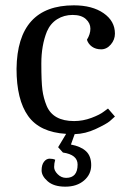

<svg xmlns="http://www.w3.org/2000/svg" viewBox="-20 -496 481 720"><path d="M257 -476Q326 -476 368.5 -446.5Q411 -417 411 -370Q411 -347 395.5 -329Q380 -311 359.5 -311Q339 -311 325 -321Q311 -331 306 -347Q319 -368 319 -388.5Q319 -409 302 -424.5Q285 -440 252.5 -440Q220 -440 194.5 -424Q169 -408 156 -378Q135 -326 135 -258Q135 -190 139 -159Q143 -128 155 -99Q179 -42 258 -42Q291 -42 323 -54Q355 -66 370 -78L385 -89L411 -59Q404 -52 391.5 -41.5Q379 -31 339.5 -12.5Q300 6 260 7L246 46Q283 53 302.5 71Q322 89 322 123.5Q322 158 295 181Q268 204 225 204Q182 204 159 184Q136 164 136 143Q136 122 145 110.5Q154 99 166 99Q178 99 187 103Q183 117 183 130.5Q183 144 196.5 157.5Q210 171 228 171Q271 171 271 121Q271 84 216 76L198 56L228 6Q129 0 85.5 -61Q42 -122 42 -238Q45 -476 257 -476Z"/></svg>

Font: Caladea
Style: Regular
Weight: 400
Designer: Carolina Giovagnoli and Andres Torresi
Foundry: Carolina Giovagnoli and Andres Torresi
Version: Version 1.002